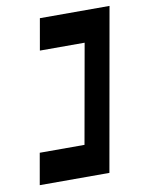

<svg xmlns="http://www.w3.org/2000/svg" viewBox="-76 -768 564 752"><g transform="rotate(-10 206.0 -392.0)"><path d="M21 -70H298L412 -714H135L113 -589H291L221 -195H43Z"/></g></svg>

Font: Ember
Style: Ita
Weight: 400
Designer: Stig
Foundry: Cannot Into Space Fonts
Version: Version 0.127